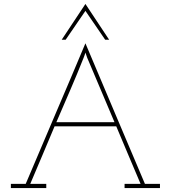

<svg xmlns="http://www.w3.org/2000/svg" viewBox="-20 -951 864 971"><path d="M312 -750Q337 -786 362 -823Q387 -860 412 -896Q437 -860 462 -823Q487 -786 512 -750H532Q502 -795 472 -840.5Q442 -886 412 -931Q382 -886 352 -840.5Q322 -795 292 -750ZM214 0V-21H133Q164 -95 194.5 -166Q225 -237 256 -312H568Q599 -239 629.5 -166Q660 -93 691 -21H610V0H789V-21H713Q638 -199 562.5 -376Q487 -553 412 -732Q337 -553 261 -376Q185 -199 110 -21H35V0ZM403 -659Q406 -668 408.5 -674Q411 -680 412 -685L421 -659L559 -333H265Q300 -414 335 -495Q370 -576 403 -659Z"/></svg>

Font: Josefin Slab Thin ExtraLight
Style: Regular
Weight: 250
Version: Version 2.000